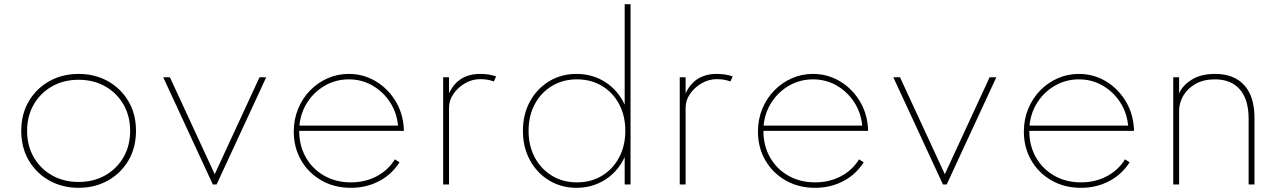

<svg xmlns="http://www.w3.org/2000/svg" viewBox="-20 -881 6120 917"><path d="M355.5 16Q433 16 495 -18.5Q557 -53 593.2 -114.2Q629.5 -175.5 629.5 -256Q629.5 -336.5 593.2 -397.8Q557 -459 495 -493.5Q433 -528 355.5 -528Q278 -528 216 -493.5Q154 -459 117.8 -397.8Q81.5 -336.5 81.5 -256Q81.5 -175.5 117.8 -114.2Q154 -53 216 -18.5Q278 16 355.5 16ZM355.5 -12Q284 -12 228.5 -43.5Q173 -75 141.2 -130Q109.5 -185 109.5 -256Q109.5 -327 141.2 -382Q173 -437 228.5 -468.5Q284 -500 355.5 -500Q427 -500 482.5 -468.5Q538 -437 569.8 -382Q601.5 -327 601.5 -256Q601.5 -185 569.8 -130Q538 -75 482.5 -43.5Q427 -12 355.5 -12Z M996.5 0H1014.5L1251.5 -512H1219.5L1005.5 -49L791.5 -512H759.5Z M1656 16Q1730 16 1790.8 -16Q1851.5 -48 1888 -106L1866 -120Q1834 -68 1778.8 -39Q1723.5 -10 1656 -10Q1584.5 -10 1528.5 -41.8Q1472.5 -73.5 1440.8 -129.2Q1409 -185 1409 -256H1909Q1909 -265.5 1908.5 -271.5Q1903 -345 1866.2 -403Q1829.5 -461 1771.8 -494.5Q1714 -528 1645.5 -528Q1592 -528 1544.5 -507Q1497 -486 1460.8 -448.8Q1424.5 -411.5 1403.8 -361.2Q1383 -311 1383 -252.5Q1383 -177 1417.8 -116.2Q1452.5 -55.5 1514.2 -19.8Q1576 16 1656 16ZM1410 -281Q1416 -344 1449 -394Q1482 -444 1533.5 -473Q1585 -502 1646 -502Q1707 -502 1758 -473Q1809 -444 1842 -394Q1875 -344 1881 -281Z M2096.5 0H2124.5V-367Q2124.5 -402 2146 -433Q2167.5 -464 2201.5 -483.5Q2235.5 -503 2273.5 -503Q2309.5 -503 2338.5 -492L2349.5 -516Q2316 -528 2273.5 -528Q2167.5 -528 2124.5 -435V-512H2096.5Z M2733.5 16Q2810 16 2871 -23.2Q2932 -62.5 2963.5 -131V0H2991.5V-861H2963.5V-381Q2932 -449.5 2871 -488.8Q2810 -528 2733.5 -528Q2660.5 -528 2602.5 -492.8Q2544.5 -457.5 2511 -396.2Q2477.5 -335 2477.5 -256Q2477.5 -177.5 2511 -116Q2544.5 -54.5 2602.5 -19.2Q2660.5 16 2733.5 16ZM2735.5 -10Q2668.5 -10 2616.2 -41.8Q2564 -73.5 2534.2 -129Q2504.5 -184.5 2504.5 -256Q2504.5 -328 2534.2 -383.5Q2564 -439 2616.2 -470.5Q2668.5 -502 2735.5 -502Q2803 -502 2855.2 -470.5Q2907.5 -439 2937 -383.5Q2966.5 -328 2966.5 -256Q2966.5 -184.5 2936.8 -128.8Q2907 -73 2855 -41.5Q2803 -10 2735.5 -10Z M3226.5 0H3254.5V-367Q3254.5 -402 3276 -433Q3297.5 -464 3331.5 -483.5Q3365.5 -503 3403.5 -503Q3439.5 -503 3468.5 -492L3479.5 -516Q3446 -528 3403.5 -528Q3297.5 -528 3254.5 -435V-512H3226.5Z M3873 16Q3947 16 4007.8 -16Q4068.5 -48 4105 -106L4083 -120Q4051 -68 3995.8 -39Q3940.5 -10 3873 -10Q3801.5 -10 3745.5 -41.8Q3689.5 -73.5 3657.8 -129.2Q3626 -185 3626 -256H4126Q4126 -265.5 4125.5 -271.5Q4120 -345 4083.2 -403Q4046.5 -461 3988.8 -494.5Q3931 -528 3862.5 -528Q3809 -528 3761.5 -507Q3714 -486 3677.8 -448.8Q3641.5 -411.5 3620.8 -361.2Q3600 -311 3600 -252.5Q3600 -177 3634.8 -116.2Q3669.5 -55.5 3731.2 -19.8Q3793 16 3873 16ZM3627 -281Q3633 -344 3666 -394Q3699 -444 3750.5 -473Q3802 -502 3863 -502Q3924 -502 3975 -473Q4026 -444 4059 -394Q4092 -344 4098 -281Z M4483.5 0H4501.5L4738.5 -512H4706.5L4492.5 -49L4278.5 -512H4246.5Z M5143 16Q5217 16 5277.8 -16Q5338.5 -48 5375 -106L5353 -120Q5321 -68 5265.8 -39Q5210.5 -10 5143 -10Q5071.5 -10 5015.5 -41.8Q4959.5 -73.5 4927.8 -129.2Q4896 -185 4896 -256H5396Q5396 -265.5 5395.5 -271.5Q5390 -345 5353.2 -403Q5316.5 -461 5258.8 -494.5Q5201 -528 5132.5 -528Q5079 -528 5031.5 -507Q4984 -486 4947.8 -448.8Q4911.5 -411.5 4890.8 -361.2Q4870 -311 4870 -252.5Q4870 -177 4904.8 -116.2Q4939.5 -55.5 5001.2 -19.8Q5063 16 5143 16ZM4897 -281Q4903 -344 4936 -394Q4969 -444 5020.5 -473Q5072 -502 5133 -502Q5194 -502 5245 -473Q5296 -444 5329 -394Q5362 -344 5368 -281Z M5583.5 0H5611.5V-351Q5611.5 -390 5631.8 -424.5Q5652 -459 5690.2 -480.5Q5728.5 -502 5782.5 -502Q5859.5 -502 5901.5 -454Q5943.5 -406 5943.5 -313.5V0H5971.5V-317Q5971.5 -420.5 5922.5 -474.2Q5873.5 -528 5784 -528Q5715 -528 5671.2 -500.2Q5627.5 -472.5 5611.5 -435V-512H5583.5Z"/></svg>

Font: Spartan Thin
Style: Regular
Weight: 100
Designer: Matt Bailey, Mirko Velimirovic
Foundry: Matt Bailey
Version: Version 1.003; ttfautohint (v1.8.3)